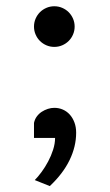

<svg xmlns="http://www.w3.org/2000/svg" viewBox="-20 -472 357 623"><path d="M90.3 -73.2Q92.8 -85 99.4 -94Q106 -103 115.2 -109.1Q124.5 -115.2 135.3 -118.7Q146 -122.1 156.2 -122.1Q170.9 -122.1 183.8 -116.5Q196.8 -110.8 206.3 -100.3Q215.8 -89.8 221.4 -75Q227.1 -60.1 227.1 -41.5Q227.1 3.4 205.8 47.4Q184.6 91.3 141.6 131.8L92.8 112.3Q103.5 101.6 115 85.9Q126.5 70.3 136.2 52Q146 33.7 152.3 13.9Q158.7 -5.9 158.7 -24.4H90.3ZM90.3 -385.7Q90.3 -399.4 95.5 -411.4Q100.6 -423.3 109.6 -432.4Q118.7 -441.4 130.6 -446.5Q142.6 -451.7 156.2 -451.7Q169.9 -451.7 181.9 -446.5Q193.8 -441.4 202.9 -432.4Q211.9 -423.3 217 -411.4Q222.2 -399.4 222.2 -385.7Q222.2 -372.1 217 -360.1Q211.9 -348.1 202.9 -339.1Q193.8 -330.1 181.9 -325Q169.9 -319.8 156.2 -319.8Q142.6 -319.8 130.6 -325Q118.7 -330.1 109.6 -339.1Q100.6 -348.1 95.5 -360.1Q90.3 -372.1 90.3 -385.7Z"/></svg>

Font: Andika CyrE
Style: Regular
Weight: 400
Designer: Victor Gaultney, Annie Olsen, Julie Remington, Don Collingsworth, Eric Hays, Becca Hirsbrunner
Foundry: SIL International
Version: Version 5.000